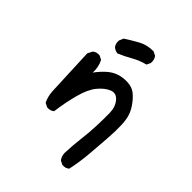

<svg xmlns="http://www.w3.org/2000/svg" viewBox="-189 -641 879 879"><g transform="rotate(45 250.0 -201.5)"><path d="M364 130 345 120Q333 104 333 83Q335 32 341 -17Q347 -66 348.5 -109Q350 -152 349.5 -190.5Q349 -229 328.5 -253.5Q308 -278 281 -267.5Q254 -257 228.5 -226.5Q203 -196 187.5 -137.5Q172 -79 164 -17Q150 -5 129 -7L109 -17Q96 -44 94 -76Q92 -108 84 -312L96 -335Q109 -347 131 -345L150 -335Q166 -304 164 -267Q182 -292 204.5 -312.5Q227 -333 252.5 -341.5Q278 -350 307.5 -348.5Q337 -347 355.5 -333Q374 -319 391.5 -295.5Q409 -272 417 -249Q425 -226 426.5 -190Q428 -154 424.5 -104.5Q421 -55 416 5Q411 65 399 120Q386 132 364 130ZM182 -409Q166 -411 154 -421Q143 -435 145 -456L154 -477Q186 -498 218 -515.5Q250 -533 292 -533L312 -523Q323 -508 321 -486L312 -467Q276 -458 245.5 -440.5Q215 -423 182 -409Z"/></g></svg>

Font: Kosefont JP
Style: Regular
Weight: 400
Designer: Nozomi Seto 瀬戸のぞみ
Version: Version 3.00;June 19, 2020